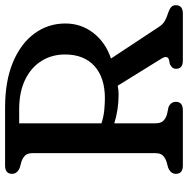

<svg xmlns="http://www.w3.org/2000/svg" viewBox="-12 -728 740 756"><g transform="rotate(-90 358.0 -350.0)"><path d="M643.5 -463Q643.5 -400 606 -352Q568.5 -304 505.5 -283L630 -94.5Q639.5 -79.5 652 -72Q664.5 -64.5 680.5 -59.5Q700.5 -53 708 -46.2Q715.5 -39.5 715.5 -27.5Q715.5 0 682.5 0H497Q465 0 465 -27.5Q465 -42 483 -51L500 -54.5Q519.5 -60 506 -83L398.5 -256.5Q381 -253 364.5 -253Q304 -253 250.5 -270V-108Q250.5 -87.5 259.8 -77.5Q269 -67.5 285.5 -62.5L314 -56.5Q335 -47.5 335 -27.5Q335 0 302 0H84.5Q51.5 0 51.5 -27.5Q51.5 -48 76 -58L98 -64Q114 -69 123.5 -78.8Q133 -88.5 133 -108V-592Q133 -611.5 123.5 -621.2Q114 -631 98 -636L76 -642Q51.5 -652 51.5 -672.5Q51.5 -700 84.5 -700H311.5Q417.5 -700 491.5 -668.8Q565.5 -637.5 604.5 -583.8Q643.5 -530 643.5 -463ZM250.5 -644.5V-320.5Q276 -312 302.2 -309.5Q328.5 -307 349 -307Q430.5 -307 476 -348.2Q521.5 -389.5 521.5 -464Q521.5 -516 495.8 -557Q470 -598 421.8 -621.2Q373.5 -644.5 306 -644.5Z"/></g></svg>

Font: Fraunces 9pt S100
Style: Regular
Weight: 400
Version: Version 1.000; ttfautohint (v1.8.3)